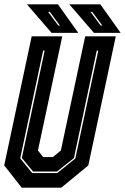

<svg xmlns="http://www.w3.org/2000/svg" viewBox="-22 -868 578 888"><path d="M78.5 0 -2.5 -103 124.5 -700H266L153.5 -172L177.5 -141.5H222.5L259.5 -172L372 -700H513.5L386.5 -103L261.5 0ZM127 -67.5H242.5L326.5 -135L432.5 -634H425.5L320 -137L241.5 -74.5H131L79 -137.5L184.5 -634H177.5L71.5 -135.5ZM536 -716H412.5L298.5 -848H442ZM451 -750 404.5 -813H396.5L443.5 -750ZM340 -716H216.5L102.5 -848H246ZM255 -750 208.5 -813H200.5L247.5 -750Z"/></svg>

Font: Tourney Condensed ExtraBold
Style: Italic
Weight: 800
Width: 3
Italic angle: -12°
Designer: Tyler Finck
Foundry: Etcetera Type Co
Version: Version 1.010; ttfautohint (v1.8.3)